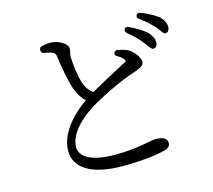

<svg xmlns="http://www.w3.org/2000/svg" viewBox="-115 -929 1231 1112"><g transform="rotate(-15 500.0 -372.5)"><path d="M788 -618C794 -611 795 -609 798 -605L804 -597C816 -579 826 -567 835 -567C848 -567 861 -576 861 -599C861 -621 850 -642 828 -665C803 -686 770 -706 730 -725C719 -731 710 -728 704 -720C698 -711 701 -702 711 -694C749 -665 771 -638 788 -618ZM200 -728C200 -716 206 -709 218 -707C231 -705 245 -702 256 -699C278 -692 281 -685 284 -673C294 -597 309 -514 327 -462C339 -430 357 -400 380 -380C313 -334 205 -237 205 -122C205 -13 313 44 487 44C620 44 704 30 742 20C761 15 780 5 780 -16C780 -50 746 -58 708 -58C703 -58 693 -56 682 -54C677 -54 674 -53 668 -52C628 -44 561 -31 463 -31C309 -31 255 -79 255 -131C255 -221 358 -305 442 -351C510 -390 622 -443 689 -463C729 -478 754 -486 754 -512C754 -537 725 -577 691 -596C675 -604 656 -609 635 -613C624 -615 616 -612 611 -602C607 -593 610 -585 622 -579C639 -569 653 -559 659 -548C664 -538 664 -538 645 -529C637 -524 618 -514 595 -502C551 -479 488 -445 434 -414C405 -436 391 -461 382 -492C369 -535 361 -608 360 -645C360 -655 362 -663 364 -671C366 -677 368 -685 367 -695C366 -726 311 -755 265 -755C249 -755 235 -753 217 -749C205 -747 200 -739 200 -728ZM800 -755C839 -727 859 -706 878 -687C886 -678 889 -674 894 -668L898 -662C909 -646 917 -635 926 -635C939 -635 951 -646 951 -668C951 -691 939 -714 915 -735C890 -753 858 -771 817 -787C806 -791 797 -789 792 -780C787 -772 789 -763 800 -755Z"/></g></svg>

Font: 寒蝉锦书宋 Text
Style: Regular
Weight: 400
Designer: 寒蝉锦书宋{Warren} 思源宋体{Ryoko NISHIZUKA 西塚涼子 (kana & ideographs); Frank Grießhammer (Latin, Greek & Cyrillic); Wenlong ZHANG 
Foundry: Adobe & ChillType
Version: Version 2.000;Glyphs 3.1.1 (3135)